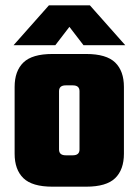

<svg xmlns="http://www.w3.org/2000/svg" viewBox="-20 -702 521 722"><path d="M177 -499H304Q380 -499 413 -467Q446 -435 446 -375V-124Q446 -64 413 -32Q380 0 304 0H177Q101 0 68 -32Q35 -64 35 -124V-375Q35 -435 68 -467Q101 -499 177 -499ZM279 -140V-359Q279 -381 254 -381H227Q202 -381 202 -359V-140Q202 -118 227 -118H254Q279 -118 279 -140ZM241 -601 188 -532H31L164 -682H318L451 -532H294Z"/></svg>

Font: Teko
Style: Bold
Weight: 700
Designer: Manushi Parikh, Jonny Pinhorn
Foundry: Indian Type Foundry
Version: Version 1.106;PS 1.0;hotconv 1.0.78;makeotf.lib2.5.61930; tt